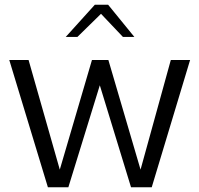

<svg xmlns="http://www.w3.org/2000/svg" viewBox="-20 -786 837 806"><path d="M181 0 19 -534H100L231 -74L366 -534H435L570 -74L697 -534H778L617 0H530L399 -428L267 0ZM256 -631 378 -766H434L544 -631H496L404 -728L305 -631Z"/></svg>

Font: Exo Thin
Style: Regular
Weight: 400
Version: Version 2.000